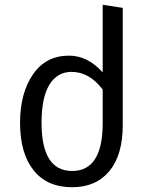

<svg xmlns="http://www.w3.org/2000/svg" viewBox="-20 -771 618 804"><path d="M410 -751 494 -738V-247Q494 -122 438 -54.5Q382 13 282 13Q177 13 120.5 -58Q64 -129 64 -257Q64 -381 118 -459.5Q172 -538 269 -538Q347 -538 410 -468ZM410 -255V-396Q354 -470 280 -470Q220 -470 187 -416.5Q154 -363 154 -257Q154 -55 282 -55Q410 -55 410 -255Z"/></svg>

Font: FiraGO Book
Style: Regular
Weight: 350
Designer: bBox Type
Foundry: bBox Type GmbH
Version: Version 1.001;PS 001.001;hotconv 1.0.88;makeotf.lib2.5.64775